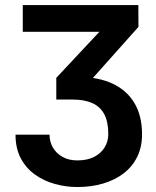

<svg xmlns="http://www.w3.org/2000/svg" viewBox="-20 -731 619 761"><path d="M70.3 -710.9H528.3L528.8 -624.5L295.9 -363.3H203.1V-422.4L374 -605H70.3ZM203.1 -420.4 286.6 -426.3Q368.2 -426.3 425.3 -399.9Q482.4 -373.5 512.7 -322.8Q543 -272 543 -198.7Q543 -148.9 524.2 -110.1Q505.4 -71.3 470.7 -44.4Q436 -17.6 389.2 -3.7Q342.3 10.3 286.6 10.3Q241.7 10.3 198 -1.7Q154.3 -13.7 118.9 -38.8Q83.5 -64 62.5 -103.3Q41.5 -142.6 41.5 -197.3H176.3Q176.3 -168.9 189.9 -145.8Q203.6 -122.6 228.3 -108.9Q252.9 -95.2 286.6 -95.2Q325.2 -95.2 352.5 -108.9Q379.9 -122.6 394.5 -146.5Q409.2 -170.4 409.2 -199.7Q409.2 -248.5 393.1 -278.6Q377 -308.6 345.5 -322.5Q314 -336.4 268.6 -336.4H203.1Z"/></svg>

Font: Roboto SemiBold
Style: Regular
Weight: 600
Designer: Christian Robertson
Foundry: Google
Version: Version 3.009; 2024